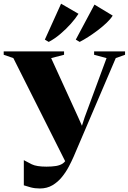

<svg xmlns="http://www.w3.org/2000/svg" viewBox="-40 -1028 712 1064"><path d="M181 16.5Q153.5 16.5 130.8 10.5Q108 4.5 92 -1V-140.5Q109.5 -130.5 136 -117.5Q162.5 -104.5 217.5 -104.5Q248 -104.5 270.5 -108.2Q293 -112 307.8 -122Q322.5 -132 329.5 -150.5L331 -115L34 -706L-19.5 -724.5V-743H315V-724.5L243.5 -706L393.5 -377.5L419.5 -319L404 -299.5L429 -377.5L550.5 -706L481.5 -724.5V-743H653V-724.5L601.5 -706L367.5 -158.5Q357 -134.5 341.2 -104.5Q325.5 -74.5 303.2 -47Q281 -19.5 250.8 -1.5Q220.5 16.5 181 16.5ZM401 -796 380 -808.5 483.5 -1002.5 584.5 -941.5Q572.5 -922 550.2 -901Q528 -880 501.5 -860Q475 -840 448.8 -823.2Q422.5 -806.5 402 -796ZM229.5 -796 208.5 -808.5 298.5 -1007.5 395 -951.5Q379 -926 352.5 -896.2Q326 -866.5 294.5 -839.8Q263 -813 230.5 -796Z"/></svg>

Font: Merriweather 144pt Black
Style: Regular
Weight: 900
Version: Version 2.100